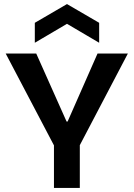

<svg xmlns="http://www.w3.org/2000/svg" viewBox="-20 -923 657 943"><path d="M245 0V-209L8 -660H158L307 -326H312L459 -660H608L372 -210V0ZM151 -713V-811L309 -903L467 -811V-713L309 -806Z"/></svg>

Font: Bricolage Grotesque SemiBold
Style: Regular
Weight: 600
Designer: Mathieu Triay
Foundry: Atelier Triay
Version: Version 1.000;gftools[0.9.30]